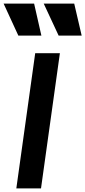

<svg xmlns="http://www.w3.org/2000/svg" viewBox="-56 -1038 470 1058"><path d="M172 -842 132 -1018H-36L45 -842ZM394 -842 353 -1018H185L267 -842ZM170 0 274 -745H138L34 0Z"/></svg>

Font: Plus Jakarta Sans
Style: Bold Italic
Weight: 700
Italic angle: -8°
Designer: Gumpita Rahayu
Foundry: Tokotype
Version: Version 2.071;gftools[0.9.30]